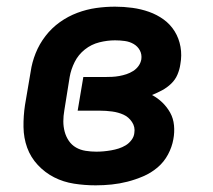

<svg xmlns="http://www.w3.org/2000/svg" viewBox="-20 -548 640 576"><path d="M267 8Q234 8 202 3Q170 -2 142.5 -16Q115 -30 93.5 -53Q72 -76 61.5 -105Q51 -134 50.5 -167Q50 -200 55 -233L72 -333Q76 -361 87 -388.5Q98 -416 116.5 -440Q135 -464 159.5 -481.5Q184 -499 212 -509.5Q240 -520 268.5 -524Q297 -528 325 -528Q351 -528 377 -524.5Q403 -521 427 -512.5Q451 -504 471 -489.5Q491 -475 504 -454Q517 -433 521.5 -407.5Q526 -382 521 -355Q519 -340 512.5 -324.5Q506 -309 493.5 -297Q481 -285 466 -277Q451 -269 436 -263Q453 -254 467 -240.5Q481 -227 490.5 -210Q500 -193 502 -172Q504 -151 500 -130Q496 -107 484 -84.5Q472 -62 452.5 -45.5Q433 -29 409.5 -19Q386 -9 362.5 -3Q339 3 315 5.5Q291 8 267 8ZM269 -93Q280 -93 291 -94Q302 -95 313.5 -97Q325 -99 336 -102.5Q347 -106 357 -112Q367 -118 374.5 -128Q382 -138 383 -149Q386 -167 376 -182Q366 -197 350.5 -204Q335 -211 316.5 -213.5Q298 -216 279 -216H213L230 -317H296Q306 -317 316.5 -317.5Q327 -318 338 -320Q349 -322 359.5 -325.5Q370 -329 379.5 -335Q389 -341 395.5 -350Q402 -359 404 -370Q406 -385 399.5 -397Q393 -409 381 -416Q369 -423 354.5 -425Q340 -427 325 -427Q302 -427 278 -421Q254 -415 234.5 -399.5Q215 -384 204 -362Q193 -340 189 -317L173 -217Q170 -200 170 -184Q170 -168 174 -153Q178 -138 186.5 -125.5Q195 -113 208 -105.5Q221 -98 237 -95.5Q253 -93 269 -93Z"/></svg>

Font: Iosevka Aile
Style: Bold Italic
Weight: 700
Italic angle: -9°
Designer: Belleve Invis
Foundry: Belleve Invis
Version: Version 28.0.1; ttfautohint (v1.8.4)